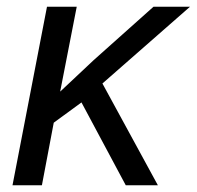

<svg xmlns="http://www.w3.org/2000/svg" viewBox="-20 -548 582 568"><path d="M352 0 221 -245 139 -185 104 0H17L119 -528H207L158 -277L257 -370L434 -528H542L283 -301L447 0Z"/></svg>

Font: Libra Sans Modern
Style: Italic
Weight: 400
Italic angle: -12°
Foundry: Stefan Peev, Context Ltd
Version: Version 1.000